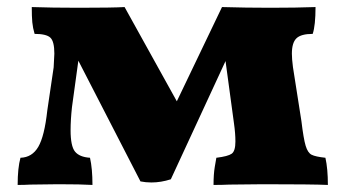

<svg xmlns="http://www.w3.org/2000/svg" viewBox="-20 -522 979 544"><path d="M909 2Q865 0 726 0L630 1Q610 2 585 2Q585 -28 588.5 -49Q592 -70 593 -75Q626 -79 636.5 -86.5Q647 -94 647 -121Q647 -144 643 -172L619 -349L464 -14Q436 -5 409 -5Q393 -5 378 -8L202 -350L184 -219Q180 -183 180 -153Q180 -108 192.5 -92.5Q205 -77 235 -75Q242 -44 242 2Q210 0 145 0L66 1Q50 2 30 2Q30 -46 38 -75Q71 -76 88.5 -106Q106 -136 114 -209L132 -331Q134 -363 134 -370Q134 -405 122.5 -415.5Q111 -426 78 -426Q73 -443 71.5 -459Q70 -475 70 -502Q126 -500 204 -500Q299 -500 333 -502L481 -235L609 -502Q677 -500 746 -500Q820 -500 874 -502Q874 -450 866 -426Q833 -426 820 -413.5Q807 -401 807 -370Q807 -355 810 -332L834 -179Q840 -129 846 -109Q852 -89 863 -83.5Q874 -78 902 -75Q909 -44 909 2Z"/></svg>

Font: Vollkorn SC Black
Style: Regular
Weight: 900
Designer: Friedrich Althausen
Foundry: Friedrich Althausen
Version: Version 4.015